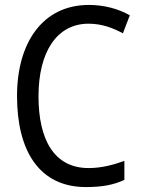

<svg xmlns="http://www.w3.org/2000/svg" viewBox="-20 -747 570 778"><path d="M328 11C395 11 440 2 484 -18V-95C439 -79 392 -66 339 -66C200 -66 136 -180 136 -357C136 -536 210 -651 339 -651C395 -651 441 -632 478 -612L506 -685C460 -711 403 -727 340 -727C153 -727 49 -574 49 -358C49 -133 141 11 328 11Z"/></svg>

Font: Noto Sans Mono Condensed
Style: Regular
Weight: 400
Width: 3
Designer: Monotype Design Team
Foundry: Monotype Imaging Inc.
Version: Version 2.014